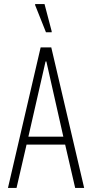

<svg xmlns="http://www.w3.org/2000/svg" viewBox="-20 -920 452 940"><path d="M19 0 179 -688H231L392 0H348L299 -212H110L61 0ZM119 -251H290L207 -619H203ZM205 -762 152 -895V-900H198L233 -767V-762Z"/></svg>

Font: Saira ExtraCondensed ExtraLight
Style: Regular
Weight: 250
Width: 2
Designer: Hector Gatti with collaboration of the Omnibus-Type team
Foundry: Omnibus-Type
Version: Version 1.101